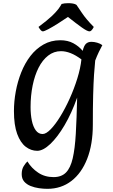

<svg xmlns="http://www.w3.org/2000/svg" viewBox="-20 -938 716 1212"><path d="M279 254Q254 254 226 250Q198 246 173 236Q148 226 132.5 208Q117 190 117 161Q117 131 129.5 111Q142 91 153 81Q179 124 221 152Q263 180 318 180Q368 180 396.5 151Q425 122 439 61.5Q453 1 458.5 -94Q464 -189 467 -322Q432 -223 387.5 -147.5Q343 -72 297.5 -29Q252 14 215 14Q176 14 142.5 -11.5Q109 -37 88.5 -92.5Q68 -148 68 -237Q68 -297 79.5 -360Q91 -423 114 -481Q137 -539 172 -584.5Q207 -630 254.5 -657Q302 -684 361 -684Q408 -684 443 -665Q478 -646 502 -617Q510 -650 523 -662Q536 -674 557 -674Q574 -674 593.5 -668.5Q613 -663 626 -653Q616 -635 604 -610Q592 -585 581 -556Q577 -519 573.5 -466Q570 -413 568 -336.5Q566 -260 566 -151Q566 -27 530.5 64Q495 155 430.5 204.5Q366 254 279 254ZM249 -92Q271 -92 300.5 -122.5Q330 -153 361 -203.5Q392 -254 420 -316Q448 -378 468 -442.5Q488 -507 494 -563Q458 -590 426 -602.5Q394 -615 365 -615Q320 -615 284 -587Q248 -559 223.5 -510.5Q199 -462 186 -398Q173 -334 173 -262Q173 -215 181 -176.5Q189 -138 206 -115Q223 -92 249 -92ZM250 -740Q239 -740 223 -768Q278 -809 306 -835.5Q334 -862 347.5 -880Q361 -898 369 -913Q386 -918 412 -918Q427 -918 441 -915.5Q455 -913 463 -907Q470 -897 497.5 -856Q525 -815 572 -768Q558 -740 545 -740Q531 -740 496.5 -764.5Q462 -789 409 -831Q377 -809 343.5 -788Q310 -767 284.5 -753.5Q259 -740 250 -740Z"/></svg>

Font: Paprika
Style: Regular
Weight: 400
Designer: Eduardo Rodriguez Tunni
Foundry: Eduardo Rodriguez Tunni
Version: Version 1.010; ttfautohint (v1.8.3)